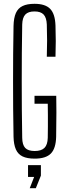

<svg xmlns="http://www.w3.org/2000/svg" viewBox="-20 -826 354 1007"><path d="M162 6Q122.5 6 98.5 -5.5Q74.5 -17 63.2 -42.5Q52 -68 51 -108.5Q49.5 -183.5 49 -255.8Q48.5 -328 48.5 -399.2Q48.5 -470.5 49 -542.8Q49.5 -615 51 -690.5Q52 -732 63.2 -757.5Q74.5 -783 98.5 -794.5Q122.5 -806 161 -806Q217.5 -806 243.2 -779.5Q269 -753 271 -692Q272.5 -649.5 272.5 -610.2Q272.5 -571 271 -528.5H225.5Q227 -572 227 -613Q227 -654 225.5 -697.5Q224 -733.5 208.8 -749.8Q193.5 -766 161 -766Q128 -766 112.8 -749.8Q97.5 -733.5 96.5 -697.5Q95 -620.5 94.5 -546.5Q94 -472.5 94 -400.2Q94 -328 94.5 -254.2Q95 -180.5 96.5 -103Q97 -66.5 112.2 -50.2Q127.5 -34 162 -34Q196.5 -34 213 -50.2Q229.5 -66.5 230.5 -103Q231 -133.5 231.2 -163Q231.5 -192.5 231.2 -221.8Q231 -251 230.5 -282H161V-323.5H275Q276 -287 275.8 -235.8Q275.5 -184.5 274.5 -108.5Q273 -47.5 246.8 -20.8Q220.5 6 162 6ZM136 161 159 102H127V40H194.5V95L168 161Z"/></svg>

Font: Big Shoulders Display Thin Light
Style: Regular
Weight: 300
Version: Version 2.002